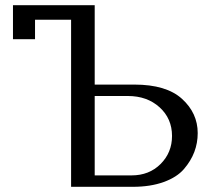

<svg xmlns="http://www.w3.org/2000/svg" viewBox="-20 -720 842 740"><path d="M254 0V-644H115V-569H30V-700H345V-394H498Q621 -394 681.5 -339Q742 -284 742 -207Q742 -169 729 -134.5Q716 -100 689 -68.5Q662 -37 611 -18.5Q560 0 492 0ZM345 -44H487Q555 -44 599 -88Q643 -132 643 -196Q643 -263 595 -306.5Q547 -350 473 -350H345Z"/></svg>

Font: Tenor Sans
Style: Regular
Weight: 400
Designer: Denis Masharov
Foundry: Denis Masharov
Version: Version 1.1